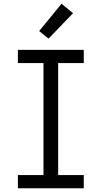

<svg xmlns="http://www.w3.org/2000/svg" viewBox="-20 -1000 540 1020"><path d="M75 0V-70H211V-665H75V-735H425V-665H289V-70H425V0ZM238 -795 188 -835 307 -980 368 -930Z"/></svg>

Font: Iosevka Web
Style: Regular
Weight: 400
Monospace: yes
Designer: Belleve Invis
Foundry: Belleve Invis
Version: Version 28.0.3; ttfautohint (v1.8.3)